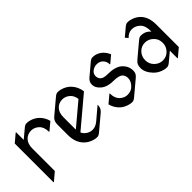

<svg xmlns="http://www.w3.org/2000/svg" viewBox="42 -1162 1786 1786"><g transform="rotate(-45 935.0 -269.0)"><path d="M87.9 19.5V-490.7L166 -556.6H170.9V-455.6L258.8 -529.3Q279.8 -546.9 296.4 -546.9Q316.9 -546.9 331.1 -543.5Q386.7 -531.2 423.8 -492.2Q458.5 -455.6 471.2 -405.3L395.5 -341.8H390.6Q390.6 -403.8 357.9 -436Q324.2 -468.8 280.3 -468.8Q233.4 -468.8 202.6 -436.5Q170.9 -403.8 170.9 -341.8V-46.4L92.8 19.5Z M675.3 9.8Q654.8 9.8 640.6 6.3Q584 -7.3 547.9 -44.9Q493.2 -101.6 493.2 -195.3V-335.4Q493.2 -361.8 502 -379.9Q509.3 -395.5 529.3 -412.1L668.9 -529.3Q689.9 -546.9 706.5 -546.9Q727.1 -546.9 741.2 -543.5Q798.3 -529.8 834 -492.2Q878.4 -445.3 886.7 -378.9L592.8 -131.8Q600.6 -113.8 613.8 -101.1Q647.9 -68.4 691.4 -68.4Q731 -68.4 769 -100.6L888.7 -201.7Q888.7 -175.3 879.9 -157.2Q872.6 -141.6 852.5 -125L712.9 -7.8Q691.9 9.8 675.3 9.8ZM581.5 -180.7Q581.5 -180.7 800.3 -364.7Q795.4 -409.2 768.1 -436Q734.4 -468.8 690.4 -468.8Q643.6 -468.8 612.8 -436.5Q581.1 -403.8 581.1 -341.8V-195.8Q581.1 -188 581.5 -180.7Z M1136.7 9.8Q1116.2 9.8 1102.1 6.3Q1043.9 -7.8 1009.3 -44.9Q974.6 -82 961.9 -131.8L1037.6 -195.3H1042.5Q1042.5 -133.3 1075.2 -101.1Q1108.9 -68.4 1152.8 -68.4Q1199.7 -68.4 1230.5 -100.6Q1264.6 -135.7 1264.6 -175.8Q1264.6 -210.9 1242.7 -231Q1217.8 -253.4 1148.4 -253.4Q1071.3 -253.4 1026.4 -290Q982.4 -325.7 982.4 -372.1Q982.4 -391.6 990.7 -406.2Q999.5 -422.4 1014.2 -434.6L1127 -529.3Q1147.9 -546.9 1164.6 -546.9Q1185.1 -546.9 1199.2 -543.5Q1236.3 -534.7 1264.9 -508.1Q1293.5 -481.4 1308.6 -443.8L1239.3 -385.7H1234.4Q1234.4 -426.3 1207 -452.1Q1184.1 -473.6 1148.4 -473.6Q1119.6 -473.6 1095.7 -458.5Q1062.5 -437 1062.5 -403.3Q1062.5 -373.5 1082 -355Q1102.5 -335.9 1152.8 -335.9Q1253.9 -335.9 1299.3 -295.4Q1347.7 -252.4 1347.7 -191.9Q1347.7 -170.4 1341.3 -157.2Q1334 -141.6 1314 -125L1174.3 -7.8Q1153.3 9.8 1136.7 9.8Z M1723.6 19.5H1718.8V-81.5L1630.9 -7.8Q1609.9 9.8 1593.3 9.8Q1572.8 9.8 1558.6 6.3Q1502 -7.3 1465.8 -44.9Q1411.1 -101.6 1411.1 -160.2Q1411.1 -186.5 1419.9 -204.6Q1427.2 -219.7 1447.3 -236.8L1586.9 -354Q1607.9 -371.6 1624.5 -371.6Q1642.6 -371.6 1659.2 -368.2Q1692.9 -361.3 1723.1 -328.6V-336.4Q1723.1 -405.8 1689.5 -439Q1654.3 -473.1 1608.4 -473.1Q1566.4 -473.1 1530.8 -436L1507.8 -462.9L1586.9 -529.3Q1607.9 -546.9 1624.5 -546.9Q1645 -546.9 1659.2 -543.5Q1716.3 -529.8 1752 -492.2Q1801.8 -439 1801.8 -341.8V-46.4ZM1527.8 -97.2Q1562.5 -62.5 1609.4 -62.5Q1658.2 -62.5 1690.9 -96.7Q1724.1 -130.9 1724.1 -180.7Q1724.1 -230.5 1689.9 -264.2Q1654.3 -298.8 1608.4 -298.8Q1559.1 -298.8 1526.9 -264.6Q1493.7 -230.5 1493.7 -180.7Q1493.7 -130.9 1527.8 -97.2Z"/></g></svg>

Font: Gothica
Style: Book
Weight: 400
Designer: Wojciech Kalinowski "wmk69" (wmk69@o2.pl)
Foundry: Wojciech Kalinowski "wmk69" (wmk69@o2.pl)
Version: Version 2.1.0; 2021-05-14